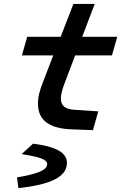

<svg xmlns="http://www.w3.org/2000/svg" viewBox="-20 -659 654 981"><path d="M364 -376 312 -239Q301 -211 296 -190.5Q291 -170 291 -156Q291 -128 308 -114Q325 -100 362 -98L482 -90L455 6L348 2Q260 -1 217 -33.5Q174 -66 174 -129Q174 -155 180.5 -182Q187 -209 202 -246L252 -376H92L119 -471H290L355 -639H464L400 -471H579L552 -376ZM322 173Q322 226 260.5 257.5Q199 289 74 302L67 249L68 247Q147 234 184 218Q221 202 221 179Q221 162 190.5 150.5Q160 139 93 129V126L149 75Q237 86 279.5 110Q322 134 322 173Z"/></svg>

Font: Intel One Mono Medium
Style: Italic
Weight: 500
Italic angle: -16°
Monospace: yes
Designer: Fred Shallcrass
Foundry: Frere-Jones Type LLC
Version: Version 1.400;hotconv 1.1.0;makeotfexe 2.6.0;FJTRelease1.4